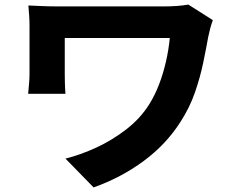

<svg xmlns="http://www.w3.org/2000/svg" viewBox="-20 -759 1040 839"><path d="M910 -671Q907 -663 902.5 -648.5Q898 -634 895 -619.5Q892 -605 890 -598Q881 -548 868 -485Q855 -422 832 -355.5Q809 -289 769 -227Q707 -129 608.5 -56Q510 17 389 60L266 -66Q331 -82 400.5 -114Q470 -146 531.5 -193.5Q593 -241 632 -303Q657 -343 675 -390Q693 -437 705 -489Q717 -541 722 -593Q708 -593 680.5 -593Q653 -593 615.5 -593Q578 -593 536.5 -593Q495 -593 453 -593Q411 -593 373.5 -593Q336 -593 307 -593Q278 -593 263 -593Q263 -584 263 -569Q263 -554 263 -536.5Q263 -519 263 -501Q263 -483 263 -466Q263 -449 263 -436Q263 -425 263.5 -399.5Q264 -374 266 -349H103Q105 -374 107 -394.5Q109 -415 109 -436Q109 -452 109 -479.5Q109 -507 109 -539Q109 -571 109 -600Q109 -629 109 -647Q109 -668 107.5 -691Q106 -714 104 -735Q129 -734 162 -732.5Q195 -731 231 -731Q239 -731 265.5 -731Q292 -731 329 -731Q366 -731 409.5 -731Q453 -731 496.5 -731Q540 -731 580.5 -731Q621 -731 652 -731Q683 -731 699 -731Q727 -731 754 -733Q781 -735 803 -739Z"/></svg>

Font: Noto Sans TC ExtraBold
Style: Regular
Weight: 800
Designer: Ryoko NISHIZUKA  (kana, bopomofo & ideographs); Paul D. Hunt (Latin, Greek & Cyrillic); Sandoll Communications , Soo-you
Foundry: Adobe
Version: Version 2.004-H2;hotconv 1.0.118;makeotfexe 2.5.65603